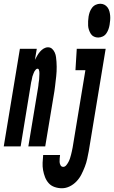

<svg xmlns="http://www.w3.org/2000/svg" viewBox="-67 -780 608 1023"><path d="M-47 0 39 -520H129L119 -461Q125 -472 131 -483Q137 -494 146 -504.5Q155 -515 166 -521.5Q177 -528 189 -528Q202 -528 211 -519.5Q220 -511 225 -499.5Q230 -488 231.5 -475.5Q233 -463 234 -450.5Q235 -438 235 -425Q235 -412 234.5 -399Q234 -386 232.5 -373.5Q231 -361 229.5 -348Q228 -335 226.5 -321.5Q225 -308 223 -295L174 0H84L136 -314Q137 -319 137.5 -324.5Q138 -330 138.5 -335.5Q139 -341 140 -346Q141 -351 141.5 -356.5Q142 -362 142 -367Q142 -372 142.5 -377.5Q143 -383 143 -388Q143 -393 142.5 -398.5Q142 -404 140 -409Q138 -414 133 -414Q128 -414 124 -409.5Q120 -405 117 -400.5Q114 -396 112.5 -391Q111 -386 109 -381.5Q107 -377 105.5 -372Q104 -367 103.5 -362Q103 -357 101.5 -352Q100 -347 99 -342L43 0ZM456 -580Q444 -580 433.5 -585Q423 -590 417 -599.5Q411 -609 407 -620.5Q403 -632 402.5 -643.5Q402 -655 402.5 -667.5Q403 -680 405 -692Q407 -704 411 -715.5Q415 -727 423 -738Q431 -749 443 -754.5Q455 -760 467 -760Q479 -760 489 -755Q499 -750 506 -740.5Q513 -731 516 -719.5Q519 -708 520 -696.5Q521 -685 520 -672.5Q519 -660 517 -648Q515 -636 511 -624.5Q507 -613 499.5 -602Q492 -591 480 -585.5Q468 -580 456 -580ZM263 223Q243 223 224 216.5Q205 210 192.5 196Q180 182 173 164Q166 146 162.5 126.5Q159 107 160 87Q161 67 163 46H253Q252 55 251 64.5Q250 74 250.5 83Q251 92 255.5 100.5Q260 109 270 109Q279 109 286 100.5Q293 92 298 82.5Q303 73 306 63.5Q309 54 311.5 44.5Q314 35 316 25.5Q318 16 320 6L388 -406H335L342 -520H496L406 25Q402 46 397.5 67Q393 88 385 108.5Q377 129 367 149Q357 169 341 186Q325 203 304.5 213Q284 223 263 223Z"/></svg>

Font: Iosevka Curly Heavy
Style: Italic
Weight: 900
Italic angle: -9°
Monospace: yes
Designer: Belleve Invis
Foundry: Belleve Invis
Version: Version 22.1.2; ttfautohint (v1.8.4)